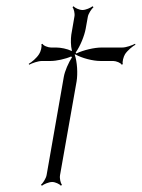

<svg xmlns="http://www.w3.org/2000/svg" viewBox="-20 -582 453 614"><path d="M72 -378 73 -375C83 -380 101 -387 115 -387H142C160 -387 189 -393 209 -402L208 -401L209 -399L211 -400C199 -382 187 -354 184 -336L129 -22C127 -11 117 4 111 9L114 12C120 7 136 0 147 0C157 0 171 7 175 12L178 9C174 4 170 -11 172 -22L225 -322C229 -347 227 -384 219 -407C220 -407 220 -408 221 -408C242 -396 277 -387 301 -387H342C351 -387 367 -381 369 -375L373 -377C370 -383 375 -401 380 -409C388 -421 404 -434 413 -439L412 -442C402 -437 384 -430 370 -430H304C282 -430 247 -422 224 -411L222 -414C237 -435 250 -468 254 -490L261 -529C263 -539 273 -554 279 -559L276 -562C270 -557 254 -550 244 -550C233 -550 219 -557 215 -562L212 -559C216 -554 220 -539 218 -529L208 -471C206 -457 206 -435 210 -420L209 -419C195 -426 174 -430 160 -430H143C134 -430 118 -436 116 -442L112 -440C115 -434 110 -416 105 -409C97 -396 81 -383 72 -378ZM218 -409H219L218 -408Z"/></svg>

Font: Armata Saber
Style: RgIta
Weight: 400
Designer: Jasper
Foundry: Cannot Into Space Fonts
Version: Version 0.970